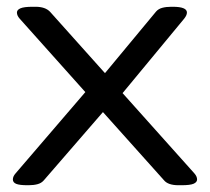

<svg xmlns="http://www.w3.org/2000/svg" viewBox="-20 -545 620 567"><path d="M61 2Q38 2 28 -2Q18 -6 18 -15Q18 -24 26 -33L232 -273L38 -490Q30 -499 30 -508Q30 -516 40.5 -520.5Q51 -525 76 -525H85Q114 -525 128 -510L290 -329L441 -511Q448 -519 459.5 -522Q471 -525 486 -525H490Q532 -525 532 -508Q532 -500 524 -490L342 -270L554 -33Q562 -24 562 -15Q562 -7 552 -2.5Q542 2 516 2H507Q476 2 464 -13L284 -214L109 -12Q102 -4 90.5 -1Q79 2 64 2Z"/></svg>

Font: Asap Expanded
Style: Regular
Weight: 400
Width: 7
Designer: Pablo Cosgaya
Foundry: Omnibus-Type
Version: Version 3.001; ttfautohint (v1.8.4.7-5d5b)